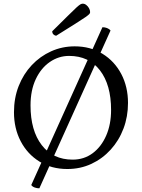

<svg xmlns="http://www.w3.org/2000/svg" viewBox="-20 -907 771 1044"><path d="M346 12Q260 12 194.5 -28.5Q129 -69 92.5 -139Q56 -209 56 -297Q56 -374 81.5 -439Q107 -504 152.5 -552.5Q198 -601 258 -628Q318 -655 386 -655Q472 -655 537.5 -614.5Q603 -574 639.5 -504.5Q676 -435 676 -347Q676 -273 651.5 -208Q627 -143 582 -93.5Q537 -44 477 -16Q417 12 346 12ZM375 -39Q437 -39 484 -74Q531 -109 557.5 -170Q584 -231 584 -309Q584 -446 523.5 -524.5Q463 -603 356 -603Q299 -603 251 -570Q203 -537 174.5 -476.5Q146 -416 146 -334Q146 -197 207 -118Q268 -39 375 -39ZM194 117Q181 117 168.5 112.5Q156 108 150 99L537 -759Q550 -759 562 -754.5Q574 -750 581 -741ZM286 -713Q278 -713 271 -719.5Q264 -726 264 -737Q319 -791 350 -822Q381 -853 396 -866.5Q411 -880 417.5 -883.5Q424 -887 430 -887Q440 -887 449 -880Q458 -873 464 -862.5Q470 -852 470 -841Q470 -836 466 -831Q462 -826 445 -814Q428 -802 390.5 -778.5Q353 -755 286 -713Z"/></svg>

Font: Petrona
Style: Regular
Weight: 400
Designer: Ringo R. Seeber
Foundry: Ringo R. Seeber
Version: Version 2.001; ttfautohint (v1.8.3)